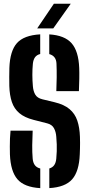

<svg xmlns="http://www.w3.org/2000/svg" viewBox="-20 -991 474 1020"><path d="M193.9 8.5Q109.2 3.6 72.7 -38.6Q36.2 -80.7 32.7 -171.1Q32.2 -191.6 32.2 -212.7Q32.1 -233.9 33 -255.1Q33.8 -276.2 36 -296.8H153.6Q151.6 -257.9 151.2 -219.9Q150.8 -181.8 153.6 -148.5Q155.3 -127.1 165 -113.8Q174.7 -100.6 193.9 -95.9ZM242 8.3V-96Q259.5 -101.2 268.3 -114.3Q277.2 -127.3 279 -148.5Q280.9 -168.9 281.5 -187.3Q282.1 -205.6 281.5 -224.4Q280.8 -243.1 279 -264.4Q277.3 -290.3 266.8 -309.8Q256.3 -329.2 230.9 -335.7L157.8 -354.4Q109.9 -366.7 82.5 -390.2Q55 -413.6 43 -449.3Q31 -485 29.5 -533.8Q29 -558.9 29.1 -582.6Q29.3 -606.2 29.8 -630Q33 -720.3 69.9 -761.9Q106.8 -803.6 193.6 -808.5V-704.1Q175.1 -699.4 165.9 -686.5Q156.8 -673.7 154.6 -652.3Q151.8 -623 151.9 -593.2Q152 -563.3 154.6 -533.8Q156.7 -506.5 167.5 -488.2Q178.4 -469.9 205.3 -463.5L269.7 -448Q320.7 -435.8 349.4 -411.4Q378.2 -387.1 390.6 -350.4Q403 -313.8 404.7 -264.4Q405.3 -247.1 405.3 -231.9Q405.3 -216.8 404.9 -202Q404.5 -187.3 403.8 -171.1Q400.3 -80.8 363.5 -38.7Q326.6 3.5 242 8.3ZM279.2 -506.8Q280.7 -543.2 281.2 -579.6Q281.6 -616 280.1 -652.3Q279.5 -673.2 269.7 -686Q259.9 -698.8 241.7 -703.6V-808.3Q322.9 -803.5 360.1 -761.6Q397.3 -719.7 400.8 -629.8Q401.8 -606.5 401.2 -572.6Q400.6 -538.8 399.2 -506.8ZM177.5 -840 266.3 -971.2H355.9L262.9 -840Z"/></svg>

Font: Big Shoulders Stencil Display SC Thin
Style: Regular
Weight: 100
Designer: Patric King
Foundry: XO Type Co
Version: Version 2.001